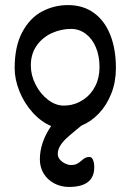

<svg xmlns="http://www.w3.org/2000/svg" viewBox="-20 -491 513 748"><path d="M273.9 17.6Q251 36.1 237.3 49.1Q223.6 62 214.4 77.1Q205.1 92.3 205.1 108.9Q205.1 121.1 213.6 130.9Q222.2 140.6 234.1 146.2Q246.1 151.9 255.4 151.9Q270.5 151.9 279.3 147.5Q288.1 143.1 297.4 134.8Q305.7 127.4 312 124Q318.4 120.6 328.6 120.6Q337.9 120.6 342.5 132.3Q347.2 144 347.2 160.6Q347.2 237.3 248.5 237.3Q217.3 237.3 191.2 223.4Q165 209.5 150.1 185.1Q135.3 160.6 135.3 129.9Q135.3 64.5 179.2 0Q139.6 -16.6 106.9 -53Q74.2 -89.4 55.7 -135.5Q37.1 -181.6 37.1 -225.6Q37.1 -310.5 66.7 -365.7Q96.2 -420.9 143.3 -446Q190.4 -471.2 245.1 -471.2Q303.2 -471.2 345.2 -441.2Q387.2 -411.1 409.4 -355.7Q431.6 -300.3 431.6 -225.6Q431.6 -172.4 413.8 -127Q396 -81.5 365.5 -49.3Q335 -17.1 296.9 -1.5ZM228.5 -79.6Q259.8 -79.6 287.6 -92.8L306.6 -104Q335 -123.5 351.3 -155.8Q367.7 -188 367.7 -230Q367.7 -273.4 353.3 -307.1Q338.9 -340.8 313.5 -359.6Q288.1 -378.4 256.8 -378.4Q218.3 -378.4 182.1 -362.1Q146 -345.7 123 -313.5Q100.1 -281.2 100.1 -235.8Q100.1 -197.8 118.7 -161.4Q137.2 -125 167 -102.3Q196.8 -79.6 228.5 -79.6Z"/></svg>

Font: Dekko
Style: Regular
Weight: 400
Designer: Multiple
Foundry: Sorkin Type
Version: Version 2.001